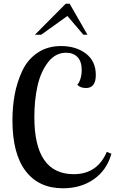

<svg xmlns="http://www.w3.org/2000/svg" viewBox="-20 -998 620 1034"><path d="M47 -350Q47 -424 59.5 -490.5Q72 -557 100.5 -617.5Q129 -678 182.5 -714Q236 -750 309 -750Q389 -750 442.5 -709.5Q496 -669 496 -594Q496 -524 443 -524Q412 -524 396 -542Q405 -549 412.5 -571.5Q420 -594 420 -621Q420 -667 397.5 -690.5Q375 -714 336 -714Q278 -714 238.5 -662.5Q199 -611 182 -535Q165 -459 165 -367Q165 -60 377 -60Q504 -60 555 -180L580 -170Q555 -81 485 -32.5Q415 16 319 16Q189 16 118 -77Q47 -170 47 -350ZM168 -811 334 -978H355L451 -811H429L343 -912L202 -811Z"/></svg>

Font: Lobster Two
Style: Regular
Weight: 400
Designer: Pablo Impallari
Foundry: Pablo Impallari. www.impallari.com
Version: Version 1.006